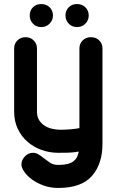

<svg xmlns="http://www.w3.org/2000/svg" viewBox="-20 -747 580 950"><path d="M127 -670Q127 -695 143 -711Q159 -727 184 -727Q209 -727 225.5 -711Q242 -695 242 -670Q242 -647 225.5 -630Q209 -613 184 -613Q159 -613 143 -630Q127 -647 127 -670ZM304 -670Q304 -695 320 -711Q336 -727 361 -727Q386 -727 402.5 -711Q419 -695 419 -670Q419 -647 402.5 -630Q386 -613 361 -613Q336 -613 320 -630Q304 -647 304 -670ZM487 -36Q487 64 435 123.5Q383 183 268 183Q228 183 194.5 170.5Q161 158 137 140Q113 122 99.5 102Q86 82 86 67Q86 45 103 27Q120 9 143 9Q158 9 171.5 17.5Q185 26 197 36Q211 47 227.5 58Q244 69 268 69Q295 69 313.5 64.5Q332 60 343.5 51Q355 42 361 30Q367 18 370 3Q342 8 316 8.5Q290 9 268 9Q224 9 184.5 -5.5Q145 -20 115 -46.5Q85 -73 67.5 -110.5Q50 -148 50 -194V-508Q50 -531 66 -547Q82 -563 107 -563Q130 -563 146.5 -547Q163 -531 163 -508V-194Q163 -170 173 -153.5Q183 -137 199.5 -126Q216 -115 237 -110Q258 -105 280 -105Q301 -105 326.5 -107Q352 -109 373 -113V-508Q373 -531 389 -547Q405 -563 430 -563Q455 -563 471 -547Q487 -531 487 -508Z"/></svg>

Font: VDS
Style: Bold
Weight: 700
Designer: artmaker
Foundry: artmaker
Version: Version 1.000 2009 initial release